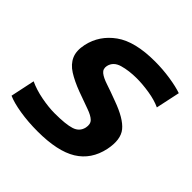

<svg xmlns="http://www.w3.org/2000/svg" viewBox="-156 -676 811 811"><g transform="rotate(45 249.5 -270.0)"><path d="M180 10Q124 10 74.5 2Q25 -6 -4 -19L19 -128Q53 -112 97 -103.5Q141 -95 178 -95Q243 -95 274.5 -105Q306 -115 313 -146Q318 -170 305 -183Q292 -196 262 -206.5Q232 -217 186 -234Q141 -251 110 -270.5Q79 -290 66.5 -318.5Q54 -347 63 -389Q79 -461 141 -505.5Q203 -550 322 -550Q369 -550 414.5 -543Q460 -536 488 -526L465 -418Q435 -432 394 -438.5Q353 -445 319 -445Q272 -445 235.5 -434.5Q199 -424 192 -392Q188 -372 202.5 -360Q217 -348 247.5 -338Q278 -328 320 -312Q398 -284 426.5 -249Q455 -214 441 -146Q424 -67 361.5 -28.5Q299 10 180 10Z"/></g></svg>

Font: Kanit Medium
Style: Italic
Weight: 500
Italic angle: -12°
Designer: Katatrad Team
Foundry: CadsonDemak
Version: Version 2.000; ttfautohint (v1.8.3)